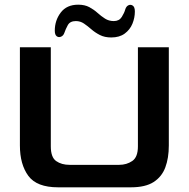

<svg xmlns="http://www.w3.org/2000/svg" viewBox="-20 -790 806 820"><path d="M228 10Q137 10 101 -39Q65 -88 65 -169V-588H197V-165Q197 -118 220 -102Q243 -86 277 -86H489Q521 -86 545 -102.5Q569 -119 569 -165V-588H701V-169Q701 -115 686 -75Q671 -35 636 -12.5Q601 10 539 10ZM455 -630Q427 -630 406.5 -640.5Q386 -651 370 -665Q354 -679 338.5 -689.5Q323 -700 304 -700Q279 -700 269.5 -682.5Q260 -665 255 -650Q251 -638 241 -633.5Q231 -629 222.5 -635Q214 -641 214 -659Q214 -703 239.5 -736.5Q265 -770 314 -770Q342 -770 361.5 -759.5Q381 -749 396.5 -735Q412 -721 428.5 -710.5Q445 -700 466 -700Q489 -700 500 -717.5Q511 -735 515 -750Q519 -763 528.5 -767.5Q538 -772 547 -766Q556 -760 556 -741Q556 -714 545.5 -688.5Q535 -663 512.5 -646.5Q490 -630 455 -630Z"/></svg>

Font: Goldman
Style: Regular
Weight: 400
Designer: Jaikishan Patel
Version: Version 1.000; ttfautohint (v1.8.3)